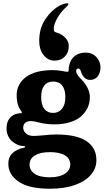

<svg xmlns="http://www.w3.org/2000/svg" viewBox="-20 -911 645 1175"><path d="M31 91Q31 50 56.5 26Q82 2 126 -7Q134 -9 134 -13Q134 -17 126 -17Q88 -17 53 -47Q38 -60 29 -80.5Q20 -101 20 -124Q20 -171 47 -196Q59 -207 74.5 -212.5Q90 -218 106 -218Q119 -218 111 -229Q110 -231 105 -238Q100 -245 95 -256Q82 -285 82 -327Q82 -397 139 -439.5Q196 -482 305 -482Q334 -482 369 -475Q381 -472 390 -472H393Q397 -472 398.5 -474Q400 -476 400 -482Q400 -499 405 -517Q410 -535 418 -547Q447 -589 504 -589Q545 -589 570 -561.5Q595 -534 595 -499Q595 -467 578.5 -444.5Q562 -422 531 -422Q491 -422 474 -477Q469 -492 460 -492Q454 -492 450 -488Q446 -484 446 -477Q446 -458 469 -435Q530 -374 530 -317Q530 -279 514.5 -248.5Q499 -218 473 -196Q446 -174 405 -162Q364 -150 315 -150Q268 -150 233.5 -158Q199 -166 194 -167Q181 -170 169 -170Q155 -170 143 -165Q122 -155 122 -130Q122 -113 135 -98Q152 -79 187 -79Q202 -79 220.5 -81Q239 -83 245 -83Q290 -88 324 -88Q449 -88 509.5 -47Q570 -6 570 69Q570 119 536.5 158.5Q503 198 439 221Q375 244 285 244Q158 244 94.5 201Q31 158 31 91ZM285 174Q343 174 376.5 152.5Q410 131 410 95Q410 60 378 40Q346 20 285 20Q227 20 194 40Q161 60 161 96Q161 131 192 152.5Q223 174 285 174ZM305 -220Q339 -220 359.5 -245.5Q380 -271 380 -317Q380 -362 361 -387Q342 -412 305 -412Q270 -412 251 -387.5Q232 -363 232 -317Q232 -269 251 -244.5Q270 -220 305 -220ZM398 -884Q398 -880 392 -874Q355 -842 332 -802.5Q309 -763 309 -734Q309 -721 313.5 -717.5Q318 -714 331 -710Q362 -700 381.5 -678Q401 -656 401 -630Q401 -590 377 -565Q353 -540 314 -540Q271 -540 243 -579Q220 -611 220 -660Q220 -738 257 -793Q294 -848 342 -875Q353 -881 367.5 -886Q382 -891 391 -891Q398 -891 398 -884Z"/></svg>

Font: Raigarh
Style: Bold
Weight: 700
Designer: jaikishan Patel
Foundry: MagicType
Version: Version 1.000